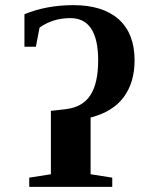

<svg xmlns="http://www.w3.org/2000/svg" viewBox="-20 -724 572 744"><path d="M74.7 -668.9Q160.6 -704.1 264.2 -704.1Q378.4 -704.1 439.9 -649.2Q501.5 -594.2 501.5 -490.2Q501.5 -404.3 459.2 -347.4Q417 -290.5 331.1 -268.6V-48.8L415 -35.6V0H93.3V-35.6L177.2 -48.8V-294.4L233.4 -300.8Q299.3 -308.1 329.8 -354.5Q360.4 -400.9 360.4 -490.2Q360.4 -653.8 252.4 -653.8Q185.1 -653.8 133.3 -617.2L119.1 -543H74.7Z"/></svg>

Font: Tinos
Style: Bold
Weight: 700
Designer: Steve Matteson
Foundry: Monotype Imaging Inc.
Version: Version 1.23